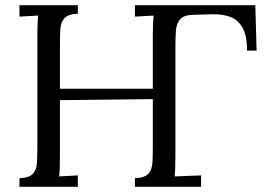

<svg xmlns="http://www.w3.org/2000/svg" viewBox="-20 -720 1022 740"><path d="M55 0V-33Q93 -35 107 -50.5Q121 -66 122.5 -93.5Q124 -121 124 -156V-588Q124 -630 127 -660Q109 -659 91 -658Q73 -657 55 -656V-700H280V-667Q243 -666 228.5 -650Q214 -634 212.5 -607Q211 -580 211 -544V-378H569V-588Q569 -630 572 -660Q554 -659 536 -658Q518 -657 500 -656V-700H964L969 -525H932Q932 -584 914 -614.5Q896 -645 866 -655.5Q836 -666 798 -665L725 -663Q688 -662 674 -645.5Q660 -629 658 -602Q656 -575 656 -540V-119Q656 -66 653 -40Q679 -41 704.5 -42Q730 -43 755 -44V0H500V-33Q538 -35 552 -50.5Q566 -66 567.5 -93.5Q569 -121 569 -156V-338L211 -334V-119Q211 -66 208 -40Q226 -41 244 -42Q262 -43 280 -44V0Z"/></svg>

Font: Lora
Style: Regular
Weight: 400
Designer: Olga Karpushina, Alexei Vanyashin (Cyrillic)
Foundry: Cyreal
Version: Version 3.005; ttfautohint (v1.8.4.7-5d5b)